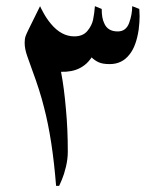

<svg xmlns="http://www.w3.org/2000/svg" viewBox="-20 -603 543 623"><path d="M433 -551Q433 -531 430 -507Q422 -453 400 -426Q376 -395 336 -395Q313 -395 300 -401Q287 -407 277 -417Q277 -415 266.5 -403Q256 -391 239 -382Q214 -369 178 -370Q188 -319 194 -248Q200 -185 200 -111Q200 -87 194 -62Q188 -37 181 -20.5Q174 -4 172 0H162Q150 -151 123 -254Q110 -307 84 -377L68 -422Q60 -445 60 -464Q60 -477 63 -485.5Q66 -494 73 -508L110 -583Q112 -578 121.5 -560.5Q131 -543 145 -526Q179 -485 221 -485Q249 -485 263.5 -502.5Q278 -520 282 -539Q286 -558 288 -583L310 -574Q310 -544 318 -528Q329 -501 362 -501Q389 -501 399 -528.5Q409 -556 409 -583L432 -574Z"/></svg>

Font: Katibeh
Style: Regular
Weight: 400
Designer: Arabic design by Kourosh Beigpour, Latin design by Eduardo Tunni, engineering by Lasse Fister
Version: Version 1.0010g